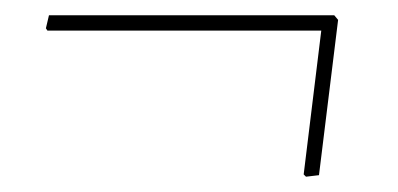

<svg xmlns="http://www.w3.org/2000/svg" viewBox="-20 -300 520 251"><path d="M422 -274 397 -71 380 -69 377 -72 400 -260H42L40 -263L44 -280H417Z"/></svg>

Font: Luna Sans Thin
Style: Italic
Weight: 250
Italic angle: -7°
Designer: Juan Pablo del Peral
Foundry: Huerta Tipografica
Version: Version 2.001; ttfautohint (v1.5)